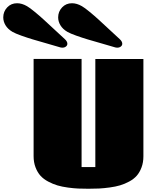

<svg xmlns="http://www.w3.org/2000/svg" viewBox="-165 -1141 943 1180"><path d="M0 0ZM569.8 -901.4Q586.4 -886.7 586.4 -872.1Q586.4 -861.8 577.6 -855Q568.8 -848.1 555.7 -848.1Q546.9 -848.1 540 -850.6Q515.1 -858.4 461.4 -873.5Q407.7 -888.7 374.3 -898.7Q340.8 -908.7 303.7 -921.9Q266.6 -935.1 249 -945.3Q220.7 -961.9 206.5 -985.4Q192.4 -1008.8 192.4 -1034.2Q192.4 -1069.8 216.6 -1095.5Q240.7 -1121.1 277.3 -1121.1Q307.1 -1121.1 338.4 -1103Q355.5 -1093.3 386 -1068.1Q416.5 -1043 440.7 -1020.8Q464.8 -998.5 508.8 -957.8Q552.7 -917 569.8 -901.4ZM232.4 -901.4Q249 -886.7 249 -872.1Q249 -861.8 240.2 -855Q231.4 -848.1 218.3 -848.1Q209.5 -848.1 202.6 -850.6Q177.7 -858.4 124 -873.5Q70.3 -888.7 36.9 -898.7Q3.4 -908.7 -33.7 -921.9Q-70.8 -935.1 -88.4 -945.3Q-116.7 -961.9 -130.9 -985.4Q-145 -1008.8 -145 -1034.2Q-145 -1069.8 -120.8 -1095.5Q-96.7 -1121.1 -60.1 -1121.1Q-30.3 -1121.1 1 -1103Q18.1 -1093.3 48.6 -1068.1Q79.1 -1043 103.3 -1020.8Q127.4 -998.5 171.4 -957.8Q215.3 -917 232.4 -901.4ZM336.4 -114.3H420.9V-778.3H716.3V-180.7Q716.3 -142.6 704.8 -112.1Q693.4 -81.5 675.3 -61Q657.2 -40.5 629.2 -25.4Q601.1 -10.3 573.2 -2Q545.4 6.3 509 11.2Q472.7 16.1 443.4 17.6Q414.1 19 377.9 19Q344.2 19 316.4 17.8Q288.6 16.6 252.4 11.7Q216.3 6.8 188.2 -1.5Q160.2 -9.8 131.6 -24.9Q103 -40 84.2 -60.5Q65.4 -81.1 53.5 -112.1Q41.5 -143.1 41.5 -181.2V-778.8H336.4Z"/></svg>

Font: Coda ExtraBold
Style: Regular
Weight: 800
Version: Version 2.001; ttfautohint (v0.8) -r 50 -G 200 -x